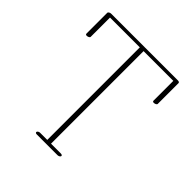

<svg xmlns="http://www.w3.org/2000/svg" viewBox="-185 -811 954 954"><g transform="rotate(45 291.5 -334.0)"><path d="M380.9 0C382.8 -4.9 377.9 -8.8 371.1 -8.8H301.3V-659.2H510.3V-519.5C510.3 -515 514.2 -513.2 519 -513.2C526.7 -513.2 536.6 -517.8 536.6 -523.4V-669.9C536.6 -673.3 532.2 -676.8 526.4 -676.8H55.2C48.3 -676.8 39.1 -671.9 39.1 -666V-519.5C39.1 -515 43 -513.2 47.9 -513.2C55.5 -513.2 65.4 -517.8 65.4 -523.4V-659.2H274.9V-8.8H224.6C217.8 -8.8 210.9 -4.9 209 0C207 4.9 211.4 8.8 218.3 8.8H364.7C371.6 8.8 378.9 4.9 380.9 0Z"/></g></svg>

Font: WireWyrm
Style: Light
Weight: 200
Version: Version 001.000